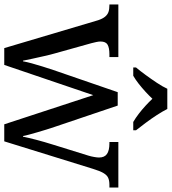

<svg xmlns="http://www.w3.org/2000/svg" viewBox="28 -834 806 902"><g transform="rotate(90 431.0 -383.0)"><path d="M75 -441Q68 -462 58.5 -473.5Q49 -485 36.5 -489.5Q24 -494 4 -494H1V-536H248V-494H235Q205 -494 190 -485.5Q175 -477 175 -452Q175 -444 177.5 -432Q180 -420 183 -409L230 -241Q237 -217 243.5 -187.5Q250 -158 256 -131.5Q262 -105 265 -88H268Q271 -105 277.5 -129Q284 -153 292.5 -180Q301 -207 309 -231L413 -533H476L576 -237Q582 -219 588.5 -198.5Q595 -178 601 -157Q607 -136 612 -118Q617 -100 619 -88H622Q627 -113 636.5 -149.5Q646 -186 661 -234L711 -395Q715 -408 717.5 -422.5Q720 -437 720 -445Q720 -471 703.5 -482.5Q687 -494 654 -494H647V-536H861V-494H848Q829 -494 816 -488.5Q803 -483 793 -466Q783 -449 773 -416L644 0H564L427 -418L285 0H206ZM297 -619Q313 -638 332 -664Q351 -690 369 -717Q387 -744 397 -766H492Q503 -744 520.5 -717Q538 -690 557.5 -664Q577 -638 592 -619V-606H553Q534 -617 514.5 -632Q495 -647 477 -663.5Q459 -680 444 -696Q429 -680 411 -663.5Q393 -647 374 -632Q355 -617 336 -606H297Z"/></g></svg>

Font: Noto Serif Tamil
Style: Italic
Weight: 400
Italic angle: -12°
Designer: Indian Type Foundry, Tom Grace, and the Monotype Design Team
Foundry: Monotype Imaging Inc.
Version: Version 2.003